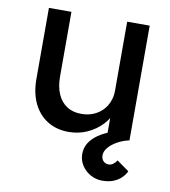

<svg xmlns="http://www.w3.org/2000/svg" viewBox="-82 -595 768 865"><g transform="rotate(10 302.5 -162.5)"><path d="M72 -201V-525H175V-229Q175 -183 189.5 -149.5Q204 -116 231.5 -98Q259 -80 298 -80Q327 -80 351 -89.5Q375 -99 392.5 -116Q410 -133 420 -157Q430 -181 430 -209V-525H533V0H430V-110L448 -122Q436 -85 407.5 -55Q379 -25 340 -7.5Q301 10 256 10Q200 10 158.5 -16Q117 -42 94.5 -89Q72 -136 72 -201ZM334 97Q334 72 345 51.5Q356 31 377 14Q398 -3 429 -16.5Q460 -30 500 -41L533 0Q504 6 479 20Q454 34 439.5 51.5Q425 69 425 87Q425 103 434.5 113Q444 123 459 123Q470 123 479 116.5Q488 110 496 98L552 138Q545 154 530 168.5Q515 183 493.5 191.5Q472 200 443 200Q414 200 389 186Q364 172 349 148.5Q334 125 334 97Z"/></g></svg>

Font: Our Lexend
Style: Regular
Weight: 400
Designer: Bonnie Shaver-Troup, Thomas Jockin
Foundry: Lexend
Version: Version 1.007